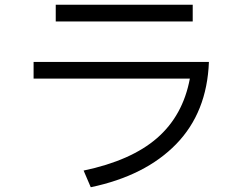

<svg xmlns="http://www.w3.org/2000/svg" viewBox="-20 -769 1040 806"><path d="M214 -749H789V-679H214ZM121 -509H857Q849 -297 719.5 -164Q590 -31 361 17L331 -53Q531 -95 639.5 -189.5Q748 -284 777 -439H121Z"/></svg>

Font: PlemolJP35 Console
Style: Regular
Weight: 400
Version: v2.0.3; ttfautohint (v1.8.4.7-5d5b-dirty) -l 6 -r 45 -G 200 